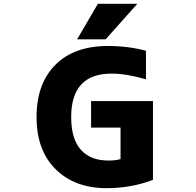

<svg xmlns="http://www.w3.org/2000/svg" viewBox="-20 -986 1040 1018"><path d="M499 -965.8H708L540 -777.3H388.7ZM551.8 -742.2Q660.2 -742.2 753.9 -716.8V-565.4Q651.4 -595.7 571.3 -595.7Q357.4 -595.7 357.4 -365.2Q357.4 -250 408.2 -192.4Q459 -134.8 554.7 -134.8Q594.7 -134.8 619.1 -142.6V-309.6H462.9V-450.2H791V-32.2Q674.8 11.7 544.9 11.7Q377 11.7 275.4 -88.4Q173.8 -188.5 173.8 -365.2Q173.8 -542 273.4 -642.1Q373 -742.2 551.8 -742.2Z"/></svg>

Font: GenEi Gothic M Heavy
Style: Regular
Weight: 800
Designer: o_tamon (Modified); [Source Han Sans]
Ryoko NISHIZUKA  (kana & ideographs); Paul D. Hunt (Latin, Greek & Cyrillic); Wenl
Version: Version 1.1a;Original Version 1.004